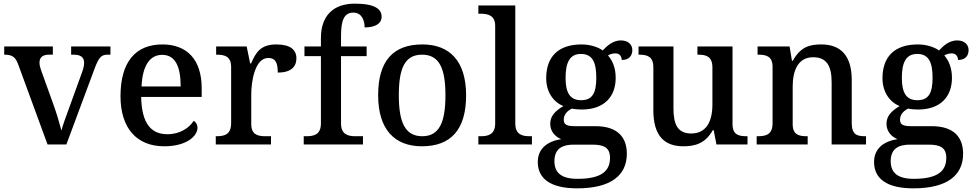

<svg xmlns="http://www.w3.org/2000/svg" viewBox="-20 -790 5327 1050"><path d="M240 0H343L497 -414C521 -478 534 -491 570 -491H584V-536H369V-491H382C420 -491 440 -478 440 -447C440 -435 437 -418 431 -401L360 -205C344 -162 323 -105 316 -76C307 -111 289 -172 272 -219L204 -408C199 -422 196 -435 196 -447C196 -477 214 -491 248 -491H269V-536H3V-491C45 -491 64 -480 79 -439Z M878 10C1002 10 1060 -47 1060 -91C1060 -110 1050 -124 1039 -129C1015 -91 965 -56 896 -56C804 -56 755 -117 752 -260H1083V-307C1083 -466 1001 -547 868 -547C722 -547 639 -452 639 -264C639 -91 726 10 878 10ZM754 -317C759 -429 798 -490 867 -490C941 -490 968 -422 968 -317Z M1160 0H1462V-45H1433C1390 -45 1354 -53 1354 -112V-273C1354 -342 1373 -473 1447 -473C1486 -473 1499 -448 1499 -393C1570 -393 1601 -424 1601 -471C1601 -519 1566 -547 1491 -547C1405 -547 1379 -503 1353 -443H1348L1329 -536H1162V-491H1165C1209 -491 1244 -482 1244 -423V-117C1244 -54 1208 -45 1163 -45H1160Z M1641 0H1965V-45H1924C1884 -45 1845 -54 1845 -115V-483H1985V-536H1845V-594C1845 -679 1862 -721 1912 -721C1959 -721 1974 -678 1974 -640C2031 -640 2067 -660 2067 -699C2067 -740 2031 -770 1920 -770C1802 -770 1735 -703 1735 -582V-536H1645V-483H1735V-115C1735 -54 1697 -45 1656 -45H1641Z M2287 10C2446 10 2529 -81 2529 -269C2529 -457 2438 -547 2290 -547C2130 -547 2048 -457 2048 -269C2048 -81 2139 10 2287 10ZM2289 -45C2195 -45 2161 -122 2161 -269C2161 -417 2194 -491 2288 -491C2382 -491 2416 -417 2416 -269C2416 -122 2383 -45 2289 -45Z M2596 0H2889V-45H2877C2836 -45 2798 -54 2798 -115V-760H2596V-715H2609C2648 -715 2688 -706 2688 -649V-115C2688 -54 2649 -45 2609 -45H2596Z M3136 240C3322 240 3408 168 3408 51C3408 -38 3359 -100 3236 -100H3121C3075 -100 3063 -112 3063 -136C3063 -164 3083 -184 3107 -196C3119 -193 3145 -191 3161 -191C3287 -191 3347 -264 3347 -364C3347 -419 3330 -458 3305 -487C3317 -494 3330 -498 3346 -498C3370 -498 3380 -480 3380 -462C3422 -462 3438 -487 3438 -516C3438 -544 3418 -569 3375 -569C3333 -569 3300 -540 3276 -514C3254 -531 3209 -547 3161 -547C3030 -547 2967 -477 2967 -362C2967 -291 3003 -233 3061 -210C3014 -182 2989 -154 2989 -113C2989 -69 3019 -41 3049 -29C2977 -18 2921 20 2921 96C2921 188 2992 240 3136 240ZM3158 -242C3097 -242 3073 -283 3073 -364C3073 -449 3096 -495 3157 -495C3219 -495 3241 -451 3241 -365C3241 -282 3220 -242 3158 -242ZM3138 188C3043 188 3012 149 3012 91C3012 16 3065 1 3117 1H3220C3282 1 3316 17 3316 73C3316 142 3274 188 3138 188Z M3717 10C3781 10 3837 -5 3878 -78H3883L3898 0H4068V-45H4064C4021 -45 3986 -52 3986 -111V-536H3794V-491H3797C3840 -491 3876 -483 3876 -421V-219C3876 -123 3841 -60 3760 -60C3685 -60 3663 -111 3663 -198V-536H3472V-491H3475C3520 -491 3553 -481 3553 -422V-187C3553 -50 3611 10 3717 10Z M4118 0H4397V-45H4393C4349 -45 4315 -53 4315 -111V-317C4315 -402 4343 -477 4427 -477C4502 -477 4528 -427 4528 -341V0H4716V-45H4711C4666 -45 4638 -54 4638 -117V-352C4638 -488 4576 -547 4471 -547C4407 -547 4357 -533 4316 -458H4311L4298 -536H4123V-491H4127C4171 -491 4205 -482 4205 -424V-116C4205 -54 4169 -45 4124 -45H4118Z M4975 240C5161 240 5247 168 5247 51C5247 -38 5198 -100 5075 -100H4960C4914 -100 4902 -112 4902 -136C4902 -164 4922 -184 4946 -196C4958 -193 4984 -191 5000 -191C5126 -191 5186 -264 5186 -364C5186 -419 5169 -458 5144 -487C5156 -494 5169 -498 5185 -498C5209 -498 5219 -480 5219 -462C5261 -462 5277 -487 5277 -516C5277 -544 5257 -569 5214 -569C5172 -569 5139 -540 5115 -514C5093 -531 5048 -547 5000 -547C4869 -547 4806 -477 4806 -362C4806 -291 4842 -233 4900 -210C4853 -182 4828 -154 4828 -113C4828 -69 4858 -41 4888 -29C4816 -18 4760 20 4760 96C4760 188 4831 240 4975 240ZM4997 -242C4936 -242 4912 -283 4912 -364C4912 -449 4935 -495 4996 -495C5058 -495 5080 -451 5080 -365C5080 -282 5059 -242 4997 -242ZM4977 188C4882 188 4851 149 4851 91C4851 16 4904 1 4956 1H5059C5121 1 5155 17 5155 73C5155 142 5113 188 4977 188Z"/></svg>

Font: Noto Serif Thai Medium
Style: Regular
Weight: 500
Designer: Monotype Design Team
Foundry: Monotype Imaging Inc.
Version: Version 1.901;PS 001.901;hotconv 1.0.88;makeotf.lib2.5.64775